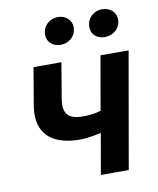

<svg xmlns="http://www.w3.org/2000/svg" viewBox="-82 -783 699 847"><g transform="rotate(-10 268.0 -359.5)"><path d="M207 -171C246 -167 287 -172 333 -183L301 0H426L517 -520H391L349 -279C316 -269 280 -266 249 -269C197 -274 180 -304 189 -359L216 -520H91L63 -355C44 -248 93 -181 207 -171ZM227 -596C263 -596 296 -622 296 -663C296 -695 270 -719 235 -719C197 -719 166 -691 166 -651C166 -620 191 -596 227 -596ZM424 -596C462 -596 495 -622 495 -663C495 -695 469 -719 432 -719C395 -719 364 -691 364 -651C364 -619 388 -596 424 -596Z"/></g></svg>

Font: Fixel Text 20240404 SemiBold
Style: Italic
Weight: 600
Width: 4
Italic angle: -10°
Designer: AlfaBravo + MacPaw
Foundry: Kyrylo Tkachov, Marchela Mozhyna, Serhii Makarenko, Maria Weinstein, Zakhar Kryvoshyya
Version: Version 1.211;Glyphs 3.2 (3225)